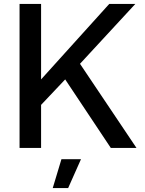

<svg xmlns="http://www.w3.org/2000/svg" viewBox="-20 -749 732 972"><path d="M541 0 310 -347 188 -218V0H79V-729H188V-347L533 -729H665L385 -426L671 0ZM247 203 291 57H390L325 203Z"/></svg>

Font: Mona Sans Medium
Style: Regular
Weight: 500
Designer: Deni Anggara
Foundry: GitHub
Version: Version 2.000;Glyphs 3.2.3 (3260)